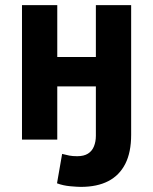

<svg xmlns="http://www.w3.org/2000/svg" viewBox="-20 -546 600 751"><path d="M296 185Q283 185 255 182.5Q227 180 203 171L223 56Q238 60 251 62.5Q264 65 282 65Q308 65 324 55Q340 45 347.5 26.5Q355 8 355 -15V-208H204V0H66V-526H204V-323H355V-526H493V-19Q493 50 470 95Q447 140 403.5 162.5Q360 185 296 185Z"/></svg>

Font: Ubuntu Sans Mono
Style: Regular
Weight: 400
Monospace: yes
Designer: Dalton Maag Ltd
Foundry: Dalton Maag Ltd
Version: Version 1.006